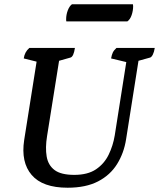

<svg xmlns="http://www.w3.org/2000/svg" viewBox="-20 -865 743 897"><path d="M296 12Q179 12 128 -47.5Q77 -107 93 -211L151 -577L91 -592Q95 -622 117 -641H330Q324 -600 309 -596L256 -581L200 -230Q191 -175 198 -134Q205 -93 235 -70.5Q265 -48 327 -48Q390 -48 428.5 -74Q467 -100 487.5 -142Q508 -184 516 -232L570 -575L499 -592Q502 -609 507 -619.5Q512 -630 524 -641H703Q700 -622 694 -610Q688 -598 681 -596L627 -581L569 -214Q559 -150 527 -98.5Q495 -47 438 -17.5Q381 12 296 12ZM575 -765H290Q289 -768 289 -775Q289 -796 296.5 -816Q304 -836 316 -845H601Q601 -843 601.5 -841Q602 -839 602 -836Q602 -815 595 -794.5Q588 -774 575 -765Z"/></svg>

Font: Petrona SemiBold
Style: Italic
Weight: 600
Italic angle: -9°
Designer: Ringo R. Seeber
Foundry: Ringo R. Seeber
Version: Version 2.001; ttfautohint (v1.8.3)